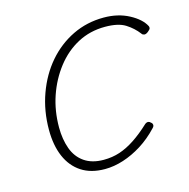

<svg xmlns="http://www.w3.org/2000/svg" viewBox="-85 -602 692 704"><g transform="rotate(-15 261.0 -250.0)"><path d="M230 19Q177 19 141 -4.5Q105 -28 86.5 -71Q68 -114 68 -173Q68 -245 91 -308.5Q114 -372 154.5 -419Q195 -466 249.5 -492.5Q304 -519 368 -519Q422 -519 463.5 -497Q505 -475 520 -446Q522 -442 521 -437.5Q520 -433 511 -426Q502 -419 495.5 -420.5Q489 -422 487 -426Q468 -451 441 -468Q414 -485 364 -485Q307 -485 260 -460Q213 -435 178.5 -390.5Q144 -346 125 -290.5Q106 -235 106 -172Q106 -127 119 -91Q132 -55 161 -35Q190 -15 234 -15Q267 -15 295.5 -24.5Q324 -34 353.5 -53.5Q383 -73 415 -103Q422 -108 427.5 -107Q433 -106 436 -102Q441 -99 442 -93Q443 -87 437 -81Q406 -48 371 -26Q336 -4 300 7.5Q264 19 230 19Z"/></g></svg>

Font: Playwrite MX Thin
Style: Regular
Weight: 250
Designer: Veronika Burian, José Scaglione
Foundry: TypeTogether
Version: Version 1.002